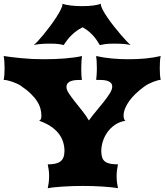

<svg xmlns="http://www.w3.org/2000/svg" viewBox="-20 -1001 875 1021"><path d="M233.9 0Q236.8 -12.2 239 -29.5Q241.2 -46.9 241.2 -65.4Q241.2 -82.5 238.8 -98.9Q236.3 -115.2 233.9 -127Q255.9 -127 272.5 -130.4Q289.1 -133.8 300.3 -141.8Q311.5 -149.9 317.1 -163.8Q322.8 -177.7 322.8 -198.7Q322.8 -223.1 315.4 -246.6Q308.1 -270 292 -290.8Q275.9 -311.5 250.2 -328.9Q224.6 -346.2 188 -358.9Q194.8 -361.3 197.5 -368.4Q200.2 -375.5 200.2 -385.7Q200.2 -404.8 194.8 -424.1Q189.5 -443.4 176.8 -463.1Q164.1 -482.9 142.6 -503.7Q121.1 -524.4 88.4 -546.4Q82 -550.8 71 -555.9Q60.1 -561 47.4 -565.4Q34.7 -569.8 22 -573Q9.3 -576.2 -0.5 -576.2Q2 -587.9 3.2 -603.3Q4.4 -618.7 4.4 -636.2Q4.4 -655.3 3.2 -673.1Q2 -690.9 -0.5 -703.1Q17.6 -700.2 41.7 -697.3Q65.9 -694.3 93.3 -691.7Q120.6 -689 150.1 -687.5Q179.7 -686 209.5 -686Q239.7 -686 269 -687Q298.3 -688 325 -690.2Q351.6 -692.4 374.8 -695.6Q397.9 -698.7 416 -703.1Q414.6 -694.8 413.3 -677Q412.1 -659.2 412.1 -637.2Q412.1 -628.4 412.4 -618.7Q412.6 -608.9 413.1 -600.3Q413.6 -591.8 414.3 -585.4Q415 -579.1 416 -576.2Q399.9 -576.2 384.8 -575.2Q369.6 -574.2 358.4 -570.3Q347.2 -566.4 340.3 -558.8Q333.5 -551.3 333.5 -537.6Q333.5 -523.4 346.7 -503.7Q359.9 -483.9 378.4 -460.4Q397 -437 417.5 -411.4Q438 -385.7 452.6 -360.4Q469.2 -383.8 490.7 -409.2Q512.2 -434.6 531.2 -458.7Q550.3 -482.9 563.5 -503.9Q576.7 -524.9 576.7 -540Q576.7 -553.7 568.8 -561Q561 -568.4 548.8 -571.8Q536.6 -575.2 521.5 -575.7Q506.3 -576.2 491.2 -576.2Q491.7 -579.1 492.4 -585.7Q493.2 -592.3 493.7 -600.6Q494.1 -608.9 494.6 -618.4Q495.1 -627.9 495.1 -637.2Q495.1 -659.2 493.9 -677Q492.7 -694.8 491.2 -703.1Q532.7 -693.8 575.9 -689.9Q619.1 -686 663.6 -686Q709.5 -686 752.2 -689.9Q794.9 -693.8 834.5 -703.1Q831.5 -690.9 830.6 -673.1Q829.6 -655.3 829.6 -636.2Q829.6 -618.7 830.8 -603.3Q832 -587.9 834.5 -576.2Q827.6 -576.2 816.7 -573.2Q805.7 -570.3 793.5 -565.4Q781.2 -560.5 769 -554.2Q756.8 -547.9 747.6 -541Q722.7 -522.9 702.4 -503.7Q682.1 -484.4 667.7 -464.4Q653.3 -444.3 645.3 -424.6Q637.2 -404.8 637.2 -385.7Q637.2 -377.4 639.6 -369.1Q642.1 -360.8 647.9 -358.9Q615.7 -354 591.3 -337.2Q566.9 -320.3 550.8 -297.4Q534.7 -274.4 526.6 -248.3Q518.6 -222.2 518.6 -198.7Q518.6 -177.7 523.2 -163.8Q527.8 -149.9 538.6 -141.8Q549.3 -133.8 566.2 -130.4Q583 -127 607.4 -127Q605 -115.2 602.5 -98.9Q600.1 -82.5 600.1 -65.4Q600.1 -46.9 602.3 -29.5Q604.5 -12.2 607.4 0Q593.3 -2.9 571.8 -5.1Q550.3 -7.3 524.9 -9Q499.5 -10.7 472.7 -11.5Q445.8 -12.2 420.9 -12.2Q396 -12.2 368.9 -11.5Q341.8 -10.7 316.4 -9Q291 -7.3 269.3 -5.1Q247.6 -2.9 233.9 0ZM159.2 -761.2Q166.5 -766.6 180.7 -781.7Q194.8 -796.9 211.9 -817.6Q229 -838.4 246.8 -862.3Q264.6 -886.2 279.3 -908.9Q293.9 -931.6 303.2 -950.2Q312.5 -968.8 312.5 -979.5V-981.4Q318.4 -978.5 329.6 -976.1Q340.8 -973.6 355 -971.9Q369.1 -970.2 384.8 -969.2Q400.4 -968.3 415.5 -968.3Q450.7 -968.3 477.5 -971.9Q504.4 -975.6 516.6 -981.4Q516.6 -980.5 516.4 -980.2Q516.1 -980 516.1 -979Q516.1 -968.3 525.9 -949.5Q535.6 -930.7 551 -908.2Q566.4 -885.7 585.2 -861.8Q604 -837.9 621.6 -817.4Q639.2 -796.9 653.8 -781.5Q668.5 -766.1 675.3 -761.2Q668 -763.7 645.3 -766.4Q622.6 -769 588.9 -769Q556.6 -769 538.6 -766.4Q520.5 -763.7 510.7 -761.2Q506.3 -767.6 499.8 -778.8Q493.2 -790 482.7 -803Q472.2 -815.9 456.8 -829.8Q441.4 -843.8 419.4 -856Q395 -843.8 378.2 -829.8Q361.3 -815.9 349.6 -802.7Q337.9 -789.6 330.6 -778.6Q323.2 -767.6 318.4 -761.2Q311.5 -763.7 294.2 -766.4Q276.9 -769 245.6 -769Q211.9 -769 189.2 -766.4Q166.5 -763.7 159.2 -761.2Z"/></svg>

Font: Arbutus
Style: Regular
Weight: 400
Designer: Karolina Lach
Foundry: Sorkin Type Co.
Version: Version 1.002